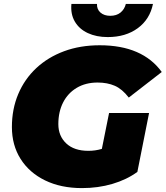

<svg xmlns="http://www.w3.org/2000/svg" viewBox="-20 -948 849 984"><path d="M400 16Q292 16 211 -23.5Q130 -63 85.5 -133.5Q41 -204 41 -297Q41 -389 73.5 -466Q106 -543 166 -599Q226 -655 308.5 -685.5Q391 -716 491 -716Q601 -716 680.5 -681.5Q760 -647 809 -579L640 -448Q606 -492 568 -508.5Q530 -525 480 -525Q419 -525 373.5 -498Q328 -471 303.5 -423Q279 -375 279 -312Q279 -251 319.5 -213Q360 -175 433 -175Q469 -175 502 -185L539 -369H744L684 -67Q629 -27 556 -5.5Q483 16 400 16ZM532 -758Q474 -758 430 -778.5Q386 -799 363.5 -837.5Q341 -876 346 -928H477Q476 -900 495 -883.5Q514 -867 545 -867Q577 -867 597.5 -883.5Q618 -900 625 -928H764Q748 -849 686 -803.5Q624 -758 532 -758Z"/></svg>

Font: Montserrat Black
Style: Italic
Weight: 900
Italic angle: -11.3°
Designer: Julieta Ulanovsky
Foundry: Julieta Ulanovsky
Version: Version 9.000; ttfautohint (v1.8.4.7-5d5b)